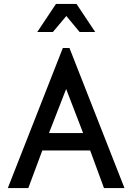

<svg xmlns="http://www.w3.org/2000/svg" viewBox="-20 -964 658 984"><path d="M251 -800H171L267 -944H372L468 -800H388L320 -882ZM618 0H513L442 -193H197L125 0H20L302 -718H336ZM406 -282 319 -508 231 -282Z"/></svg>

Font: Simpel Medium
Style: Regular
Weight: 500
Designer: Janko Jovanovic
Version: Version 1.048;PS 001.048;hotconv 1.0.88;makeotf.lib2.5.64775